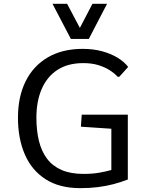

<svg xmlns="http://www.w3.org/2000/svg" viewBox="-20 -977 762 1007"><path d="M401.4 9.8Q292 9.8 219.2 -36.9Q146.5 -83.5 110.4 -166.7Q74.2 -250 74.2 -359.4Q74.2 -469.7 114.5 -550.8Q154.8 -631.8 231 -676.3Q307.1 -720.7 414.1 -720.7Q468.8 -720.7 514.9 -708.3Q561 -695.8 596.2 -674.6Q631.3 -653.3 652.3 -626L605.5 -574.2H597.2Q582 -591.3 556.6 -607.9Q531.2 -624.5 496.3 -635.3Q461.4 -646 417 -646Q335.9 -646 281.2 -610.4Q226.6 -574.7 198.7 -510.3Q170.9 -445.8 170.9 -359.9Q170.9 -292 184.3 -237.5Q197.8 -183.1 226.8 -144.5Q255.9 -106 303.2 -85.4Q350.6 -64.9 418 -64.9Q465.8 -64.9 502.2 -71.5Q538.6 -78.1 564 -85.4V-301.8L404.3 -312.5L408.7 -375.5H650.4V-35.6Q614.3 -21.5 575.4 -11.2Q536.6 -1 493.4 4.4Q450.2 9.8 401.4 9.8ZM351.6 -772.9 255.4 -957H332L398.9 -830.6L464.8 -957H541.5L445.8 -772.9Z"/></svg>

Font: Comme
Style: Regular
Weight: 400
Designer: Vernon Adams
Foundry: Vernon Adams
Version: Version 1.000;gftools[0.9.27]